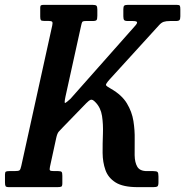

<svg xmlns="http://www.w3.org/2000/svg" viewBox="-72 -770 762 790"><path d="M-51.5 -19.5V-52Q-51.5 -62 -47.5 -64Q-43.5 -66 -33.5 -66H-12.5Q4.5 -66 8.5 -69.5Q12.5 -73 15.5 -87L143 -665.5Q145.5 -676.5 142.8 -680.2Q140 -684 125.5 -684H108.5Q98.5 -684 96 -687.5Q93.5 -691 93.5 -701.5V-738.5Q93.5 -746.5 97 -748.2Q100.5 -750 108 -750H309Q321 -750 324.8 -746.5Q328.5 -743 328.5 -731V-705.5Q328.5 -692 325.5 -687.8Q322.5 -683.5 309 -683.5H281Q268.5 -683.5 266.2 -679.2Q264 -675 262 -665.5L197.5 -373Q191.5 -344.5 196.2 -346.2Q201 -348 218 -363.5L485.5 -665.5Q494 -675.5 491.5 -679.5Q489 -683.5 474 -683.5H454.5Q442 -683.5 438.8 -687.5Q435.5 -691.5 435.5 -703V-732Q435.5 -743 439 -746.5Q442.5 -750 453.5 -750H655.5Q666 -750 668 -746.2Q670 -742.5 670 -732V-703Q670 -692 666.8 -687.8Q663.5 -683.5 651.5 -683.5H628Q611 -683.5 601.5 -680.2Q592 -677 583 -667L378 -442Q363 -425 364 -420.2Q365 -415.5 385 -404.5Q429.5 -379 450.2 -344.5Q471 -310 477 -271.8Q483 -233.5 482.2 -197.2Q481.5 -161 482 -131.2Q482.5 -101.5 493 -83.8Q503.5 -66 532.5 -66H558.5Q572.5 -66 576.2 -62.2Q580 -58.5 580 -44V-20Q580 -6.5 575.8 -3.2Q571.5 0 559 0H494.5Q434.5 0 403.8 -19.2Q373 -38.5 361.8 -70.5Q350.5 -102.5 350.2 -141.2Q350 -180 351.5 -219.2Q353 -258.5 347.8 -292.8Q342.5 -327 321 -349Q309 -362 301.5 -359.5Q294 -357 282.5 -345L185.5 -245Q175.5 -235 169.5 -228Q163.5 -221 159.5 -203L133.5 -83.5Q131 -72 133.8 -69Q136.5 -66 151 -66H167.5Q179 -66 181.8 -62.2Q184.5 -58.5 184.5 -46.5V-16Q184.5 -4 180 -2Q175.5 0 163.5 0H-35Q-46.5 0 -49 -4Q-51.5 -8 -51.5 -19.5Z"/></svg>

Font: Besley* Condensed Medium
Style: Italic
Weight: 500
Width: 3
Italic angle: -13°
Designer: Owen Earl
Foundry: indestructible type*
Version: Version 3.000; ttfautohint (v1.8.3)